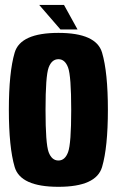

<svg xmlns="http://www.w3.org/2000/svg" viewBox="-20 -734 466 759"><path d="M211 4.5Q61 4.5 38 -73.8Q15 -152 15 -300Q15 -448 38 -526Q61 -604 211 -604Q360.5 -604 383.5 -526Q406.5 -448 406.5 -300Q406.5 -152 383.5 -73.8Q360.5 4.5 211 4.5ZM211 -99.5Q237 -99.5 249.2 -132.8Q261.5 -166 261.5 -299.5Q261.5 -433.5 249.2 -466.8Q237 -500 211 -500Q184.5 -500 172.2 -466.8Q160 -433.5 160 -299.5Q160 -166 172.2 -132.8Q184.5 -99.5 211 -99.5ZM219 -617.5 135 -714.5H233L286.5 -617.5Z"/></svg>

Font: Anybody Condensed Regular
Style: Bold
Weight: 700
Width: 3
Designer: Tyler Finck
Foundry: Etcetera Type Company
Version: Version 1.010; ttfautohint (v1.8.3) -l 8 -r 50 -G 200 -x 14 